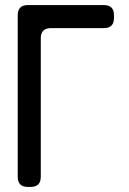

<svg xmlns="http://www.w3.org/2000/svg" viewBox="-20 -729 510 758"><path d="M90 9H101Q141 9 141 -31V-578Q141 -618 181 -618H390Q430 -618 430 -658V-669Q430 -709 390 -709H90Q50 -709 50 -669V-31Q50 9 90 9Z"/></svg>

Font: WDXL Lubrifont JP N
Style: Regular
Weight: 400
Designer: [WDXL Lubrifont] Copyright 2020-2022 (c) NightFurySL2001, Skr-ZERO; [ZCOOL QingKe HuangYou] Copyright 2018-2022 (c) The 
Version: Version 2.001;hotconv 1.1.1;makeotfexe 2.6.0